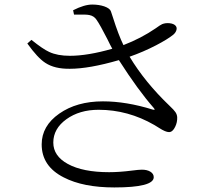

<svg xmlns="http://www.w3.org/2000/svg" viewBox="-20 -787 903 843"><path d="M482 36Q345 36 260 -8Q163 -57 163 -153Q163 -234 240 -288Q317 -342 432 -342Q534 -342 650 -306Q658 -304 659 -305.5Q660 -307 655 -313Q585 -393 502 -523Q371 -485 287 -485Q220 -484 179 -511Q145 -533 100 -596L118 -612Q169 -571 196 -559Q232 -542 287 -542Q365 -542 473 -573Q465 -587 451 -616Q420 -677 404 -700Q393 -717 372 -721Q358 -724 314 -723Q308 -723 305 -723L301 -742Q350 -767 385 -767Q414 -767 438 -759Q463 -750 467 -737Q470 -728 476 -710Q500 -634 522 -589Q600 -619 664 -663Q683 -677 692 -681Q707 -687 725 -685Q743 -683 751 -674Q758 -666 754.5 -654.5Q751 -643 740 -634Q715 -614 665 -588Q609 -559 549 -538Q617 -425 725 -322Q744 -304 750 -295Q757 -285 758 -273Q759 -250 749 -230Q738 -207 722 -207Q707 -207 679 -225Q666 -233 658 -238Q542 -305 413 -305Q329 -305 271.5 -263.5Q214 -222 214 -161Q214 -102 278 -67Q344 -31 459 -31Q504 -31 559 -38Q589 -42 603 -42Q626 -42 640.5 -33Q655 -24 655 -9Q655 36 482 36Z"/></svg>

Font: Cactus Classical Serif
Style: Regular
Weight: 400
Designer: Henry Chan (via Glyphwiki)、田海東、宇文滿月
Foundry: Moonlit Owen
Version: Version 1.000